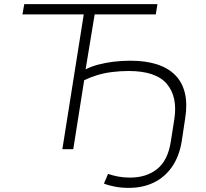

<svg xmlns="http://www.w3.org/2000/svg" viewBox="-20 -725 1002 933"><path d="M606 188Q570 188 538.5 182Q507 176 485 167L505 120Q528 128 554.5 133Q581 138 612 138Q692 138 744 96Q796 54 810 -37L827 -145Q844 -254 791 -317Q738 -380 605 -380Q564 -380 524.5 -375Q485 -370 451 -359.5Q417 -349 389 -335L336 0H283L387 -655H89L98 -705H745L737 -655H440L396 -388Q421 -401 455.5 -410.5Q490 -420 530.5 -425Q571 -430 614 -430Q687 -430 742 -412.5Q797 -395 831.5 -360Q866 -325 878.5 -272.5Q891 -220 880 -151L863 -38Q851 35 816 85.5Q781 136 727.5 162Q674 188 606 188Z"/></svg>

Font: Nunito Sans 7pt SemiExpanded ExtraLight
Style: Italic
Weight: 250
Width: 6
Italic angle: -9°
Designer: Vernon Adams
Foundry: Vernon Adams
Version: Version 3.101;gftools[0.9.27]